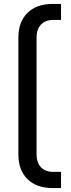

<svg xmlns="http://www.w3.org/2000/svg" viewBox="-20 -755 364 982"><path d="M74 35V-563Q74 -644 121 -689.5Q168 -735 251 -735H292V-653H251Q212 -653 189.5 -629Q167 -605 167 -563V35Q167 77 189.5 100.5Q212 124 251 124H292V207H251Q168 207 121 161.5Q74 116 74 35Z"/></svg>

Font: Bai Jamjuree Medium
Style: Regular
Weight: 500
Version: Version 1.000; ttfautohint (v1.6)